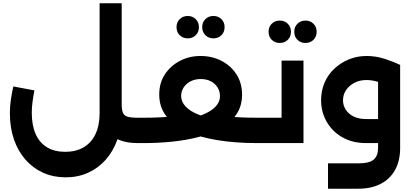

<svg xmlns="http://www.w3.org/2000/svg" viewBox="-20 -869 2506 1166"><path d="M816 0Q739 0 688 -27Q637 -54 611 -107Q585 -160 585 -237H719Q719 -204 726 -185.5Q733 -167 754 -160.5Q775 -154 816 -154H854V0ZM379 208Q305 208 243 180.5Q181 153 135.5 101.5Q90 50 65 -21.5Q40 -93 40 -182Q40 -223 46 -264Q52 -305 61 -344L189 -320Q182 -284 177.5 -250Q173 -216 173 -184Q173 -108 196.5 -55Q220 -2 265.5 25.5Q311 53 376 53Q441 53 488 25.5Q535 -2 560 -55Q585 -108 585 -184V-849H719V-184Q719 -95 693.5 -23Q668 49 622.5 100.5Q577 152 515 180Q453 208 379 208ZM853 0V-154Q863 -154 868 -133Q873 -112 873 -78Q873 -43 868 -21.5Q863 0 853 0Z M853 0V-154Q907 -154 955.5 -156.5Q1004 -159 1046 -163Q1052 -164 1057 -157.5Q1062 -151 1067.5 -145Q1073 -139 1078 -139Q1159 -151 1211.5 -172.5Q1264 -194 1290 -222.5Q1316 -251 1316 -285Q1316 -315 1301 -338.5Q1286 -362 1260 -375.5Q1234 -389 1199 -389Q1164 -389 1137 -375Q1110 -361 1095 -337.5Q1080 -314 1080 -286Q1080 -252 1107 -222.5Q1134 -193 1189 -171.5Q1244 -150 1329 -138Q1335 -137 1340 -143.5Q1345 -150 1350 -156.5Q1355 -163 1361 -162Q1401 -158 1446.5 -156Q1492 -154 1543 -154V0Q1412 0 1303 -17.5Q1194 -35 1114.5 -70.5Q1035 -106 991 -162Q947 -218 947 -295Q947 -365 981 -417Q1015 -469 1072 -499Q1129 -529 1198 -529Q1268 -529 1325 -499.5Q1382 -470 1416 -417.5Q1450 -365 1450 -294Q1450 -225 1415.5 -174.5Q1381 -124 1321 -90Q1261 -56 1184.5 -36.5Q1108 -17 1023 -8.5Q938 0 853 0ZM1543 0V-154Q1553 -154 1558 -133Q1563 -112 1563 -78Q1563 -43 1558 -21.5Q1553 0 1543 0ZM853 0Q843 0 838 -21.5Q833 -43 833 -78Q833 -113 838 -133.5Q843 -154 853 -154ZM1276 -636Q1247 -636 1227.5 -655Q1208 -674 1208 -704Q1208 -734 1227.5 -753Q1247 -772 1276 -772Q1305 -772 1324.5 -753Q1344 -734 1344 -704Q1344 -674 1324.5 -655Q1305 -636 1276 -636ZM1120 -636Q1091 -636 1071.5 -655Q1052 -674 1052 -704Q1052 -734 1071.5 -753Q1091 -772 1120 -772Q1149 -772 1168.5 -753Q1188 -734 1188 -704Q1188 -674 1168.5 -655Q1149 -636 1120 -636Z M1690 -501H1823V0H1543V-154H1690ZM1543 0Q1533 0 1528 -21Q1523 -42 1523 -78Q1523 -113 1528 -133.5Q1533 -154 1543 -154ZM1835 -608Q1806 -608 1786.5 -627Q1767 -646 1767 -676Q1767 -706 1786.5 -725Q1806 -744 1835 -744Q1864 -744 1883.5 -725Q1903 -706 1903 -676Q1903 -646 1883.5 -627Q1864 -608 1835 -608ZM1679 -608Q1650 -608 1630.5 -627Q1611 -646 1611 -676Q1611 -706 1630.5 -725Q1650 -744 1679 -744Q1708 -744 1727.5 -725Q1747 -706 1747 -676Q1747 -646 1727.5 -627Q1708 -608 1679 -608Z M1972 277V123H2157Q2223 123 2249.5 100Q2276 77 2276 30V-475H2410V30Q2410 108 2379 163.5Q2348 219 2291 248Q2234 277 2157 277ZM2204 0Q2121 0 2059.5 -35Q1998 -70 1964 -129.5Q1930 -189 1930 -260Q1930 -318 1951 -367Q1972 -416 2010.5 -452Q2049 -488 2099 -508.5Q2149 -529 2206 -529Q2262 -529 2315 -512Q2368 -495 2410 -475L2354 -338Q2271 -383 2206 -383Q2164 -383 2132 -366Q2100 -349 2081.5 -321.5Q2063 -294 2063 -260Q2063 -229 2080 -202.5Q2097 -176 2128.5 -161Q2160 -146 2204 -146H2357V0Z"/></svg>

Font: Alexandria SemiBold
Style: Regular
Weight: 600
Designer: Mohamed Gaber
Foundry: Kief Type Foundry
Version: Version 5.100